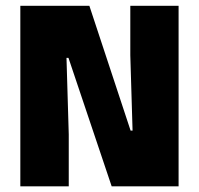

<svg xmlns="http://www.w3.org/2000/svg" viewBox="-20 -660 704 680"><path d="M52 -639.5H296.5L442.5 -197.5H449.5L441.5 -464.5V-639.5H612.5V0H375.5L222.5 -455H215.5L223.5 -184V0H52Z"/></svg>

Font: Anek Malayalam Medium ExtraBold
Style: Regular
Weight: 800
Version: Version 1.003